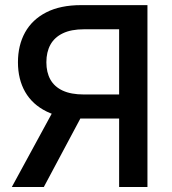

<svg xmlns="http://www.w3.org/2000/svg" viewBox="-20 -748 686 768"><path d="M569.8 0H456.5V-630.9H316.4Q264.6 -630.9 231.2 -614.7Q197.8 -598.6 181.6 -569.1Q165.5 -539.6 165.5 -499Q165.5 -458.5 181.6 -429.7Q197.8 -400.9 231 -385.5Q264.2 -370.1 315.4 -370.1H504.9V-273.9H307.1Q223.6 -273.9 166.7 -301.8Q109.9 -329.6 80.8 -380.1Q51.8 -430.7 51.8 -499Q51.8 -566.9 80.3 -618.4Q108.9 -669.9 165.3 -698.7Q221.7 -727.5 304.7 -727.5H569.8ZM155.3 0H27.3L206.1 -328.6H330.6Z"/></svg>

Font: V-Inter
Style: Medium-500
Weight: 500
Designer: Rasmus Andersson
Foundry: rsms
Version: Version 4.000;git-4146feb